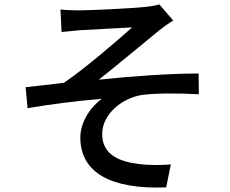

<svg xmlns="http://www.w3.org/2000/svg" viewBox="-20 -798 1040 870"><path d="M254 -755 259 -653C285 -655 316 -659 342 -661C384 -664 536 -671 579 -674C517 -619 370 -491 270 -423C219 -417 150 -408 96 -403L105 -308C217 -327 341 -342 441 -350C396 -318 344 -250 344 -175C344 -15 484 61 733 51L754 -53C717 -50 664 -48 607 -55C516 -67 443 -99 443 -191C443 -279 531 -354 625 -368C686 -376 784 -376 881 -371L880 -465C746 -465 572 -452 428 -437C503 -496 628 -601 701 -660C718 -674 748 -695 765 -705L702 -778C689 -774 669 -770 641 -767C582 -760 384 -751 341 -751C309 -751 282 -752 254 -755Z"/></svg>

Font: Source Han Sans JP Medium
Style: Regular
Weight: 500
Designer: Ryoko NISHIZUKA 西塚涼子 (kana, bopomofo & ideographs); Paul D. Hunt (Latin, Greek & Cyrillic); Sandoll Communications 산돌커뮤니
Foundry: Adobe
Version: Version 2.002;hotconv 1.0.116;makeotfexe 2.5.65601